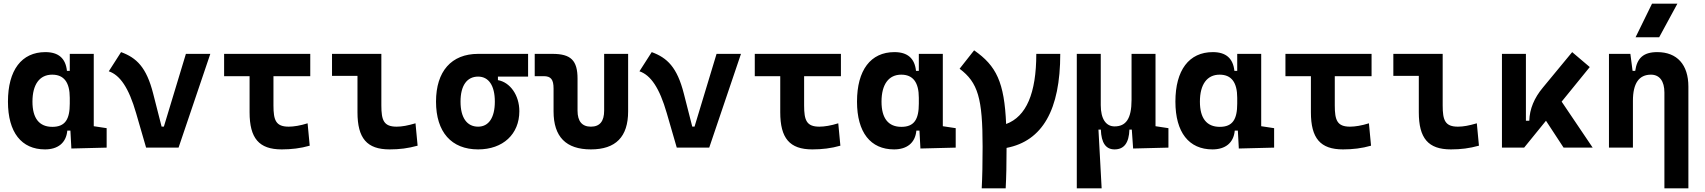

<svg xmlns="http://www.w3.org/2000/svg" viewBox="-20 -815 9415 1060"><path d="M228.5 9.8C298.3 9.8 345.2 -24.9 351.6 -93.8H368.7L374 4.9L568.8 0V-107.4L497.6 -118.2V-517.6H365.2V-423.8H349.6C342.3 -493.2 302.7 -527.3 230.5 -527.3C99.1 -527.3 23.9 -427.7 23.9 -253.9C23.9 -84 98.6 9.8 228.5 9.8ZM365.2 -242.7C365.2 -157.2 340.3 -114.7 269 -114.7C196.8 -114.7 159.2 -161.6 159.2 -253.9C159.2 -349.1 198.7 -402.8 268.1 -402.8C333 -402.8 365.2 -360.4 365.2 -274.9Z M786.6 0H965.8L1141.1 -517.6H1006.3L884.8 -116.2H872.1L825.7 -297.9C788.6 -444.3 733.4 -496.1 648.4 -527.3L580.6 -421.4C642.6 -400.4 690.9 -330.6 731.4 -190.4Z M1535.2 9.8C1587.9 9.8 1639.6 3.9 1689.9 -10.7L1678.2 -134.3C1638.7 -121.6 1601.1 -115.7 1574.2 -115.7C1502.9 -115.7 1489.7 -150.9 1489.7 -232.9V-394.5H1692.9V-517.6H1217.3V-394.5H1357.9V-195.3C1357.9 -51.8 1409.7 9.8 1535.2 9.8Z M2130.9 9.8C2186.5 9.8 2232.4 3.9 2285.6 -10.7L2273.9 -134.3C2231 -121.6 2199.2 -115.7 2169.9 -115.7C2098.6 -115.7 2085.4 -150.9 2085.4 -232.9V-517.6H1813V-396H1953.6V-195.3C1953.6 -51.8 2005.4 9.8 2130.9 9.8Z M2619.6 9.8C2756.8 9.8 2847.2 -74.2 2847.2 -201.2C2847.2 -289.1 2796.4 -360.8 2729 -372.6V-392.1H2895.5V-517.6H2619.6C2472.2 -517.6 2387.2 -421.4 2387.2 -253.9C2387.2 -85.9 2472.2 9.8 2619.6 9.8ZM2619.6 -115.7C2557.6 -115.7 2522.5 -165.5 2522.5 -253.9C2522.5 -342.3 2557.6 -392.1 2619.6 -392.1C2678.2 -392.1 2711.9 -342.3 2711.9 -253.9C2711.9 -165.5 2678.2 -115.7 2619.6 -115.7Z M3242.2 9.8C3379.4 9.8 3447.8 -59.6 3447.8 -200.2V-517.6H3315.4V-204.1C3315.4 -145.5 3291.5 -115.7 3242.2 -115.7C3193.4 -115.7 3168.5 -145.5 3168.5 -204.1V-380.9C3168.5 -481.4 3131.8 -517.6 3029.8 -517.6H2932.1V-394.5H2981.4C3021.5 -394.5 3036.1 -376.5 3036.1 -326.2V-200.2C3036.1 -59.6 3105 9.8 3242.2 9.8Z M3716.3 0H3895.5L4070.8 -517.6H3936L3814.5 -116.2H3801.8L3755.4 -297.9C3718.3 -444.3 3663.1 -496.1 3578.1 -527.3L3510.3 -421.4C3572.3 -400.4 3620.6 -330.6 3661.1 -190.4Z M4464.8 9.8C4517.6 9.8 4569.3 3.9 4619.6 -10.7L4607.9 -134.3C4568.4 -121.6 4530.8 -115.7 4503.9 -115.7C4432.6 -115.7 4419.4 -150.9 4419.4 -232.9V-394.5H4622.6V-517.6H4147V-394.5H4287.6V-195.3C4287.6 -51.8 4339.4 9.8 4464.8 9.8Z M4916 9.8C4985.8 9.8 5032.7 -24.9 5039.1 -93.8H5056.2L5061.5 4.9L5256.3 0V-107.4L5185.1 -118.2V-517.6H5052.7V-423.8H5037.1C5029.8 -493.2 4990.2 -527.3 4918 -527.3C4786.6 -527.3 4711.4 -427.7 4711.4 -253.9C4711.4 -84 4786.1 9.8 4916 9.8ZM5052.7 -242.7C5052.7 -157.2 5027.8 -114.7 4956.5 -114.7C4884.3 -114.7 4846.7 -161.6 4846.7 -253.9C4846.7 -349.1 4886.2 -402.8 4955.6 -402.8C5020.5 -402.8 5052.7 -360.4 5052.7 -274.9Z M5399.9 224.6H5532.2C5535.6 162.1 5537.1 88.4 5537.1 1.5C5735.4 -36.6 5833.5 -209 5833.5 -517.6H5701.2C5701.2 -299.8 5646 -171.4 5534.7 -130.4C5524.9 -360.8 5481 -451.7 5357.9 -537.1L5277.8 -435.5C5379.4 -359.4 5404.8 -272.5 5404.8 -4.9C5404.8 84.5 5403.3 160.6 5399.9 224.6Z M6133.3 9.8C6186 9.8 6212.9 -26.4 6215.3 -99.6H6228.5L6235.8 4.9L6430.7 0V-107.4L6359.4 -118.2V-517.6H6227.1V-263.7C6227.1 -158.2 6195.3 -117.2 6133.3 -117.2C6085.4 -117.2 6057.1 -159.2 6057.1 -234.4V-517.6H5924.8V224.6H6062L6044.4 -99.6H6057.6C6060.1 -26.4 6085 9.8 6133.3 9.8Z M6673.8 9.8C6743.7 9.8 6790.5 -24.9 6796.9 -93.8H6814L6819.3 4.9L7014.2 0V-107.4L6942.9 -118.2V-517.6H6810.5V-423.8H6794.9C6787.6 -493.2 6748 -527.3 6675.8 -527.3C6544.4 -527.3 6469.2 -427.7 6469.2 -253.9C6469.2 -84 6543.9 9.8 6673.8 9.8ZM6810.5 -242.7C6810.5 -157.2 6785.6 -114.7 6714.4 -114.7C6642.1 -114.7 6604.5 -161.6 6604.5 -253.9C6604.5 -349.1 6644 -402.8 6713.4 -402.8C6778.3 -402.8 6810.5 -360.4 6810.5 -274.9Z M7394.5 9.8C7447.3 9.8 7499 3.9 7549.3 -10.7L7537.6 -134.3C7498 -121.6 7460.4 -115.7 7433.6 -115.7C7362.3 -115.7 7349.1 -150.9 7349.1 -232.9V-394.5H7552.2V-517.6H7076.7V-394.5H7217.3V-195.3C7217.3 -51.8 7269 9.8 7394.5 9.8Z M7990.2 9.8C8045.9 9.8 8091.8 3.9 8145 -10.7L8133.3 -134.3C8090.3 -121.6 8058.6 -115.7 8029.3 -115.7C7958 -115.7 7944.8 -150.9 7944.8 -232.9V-517.6H7672.4V-396H7813V-195.3C7813 -51.8 7864.7 9.8 7990.2 9.8Z M8272 0H8394.5L8515.1 -148.4L8612.3 0H8772.9L8601.6 -253.9L8756.8 -444.8L8659.7 -527.3L8498 -331.5C8450.2 -274.4 8424.8 -213.4 8422.9 -148.4H8404.3V-517.6H8272Z M9168.9 224.6H9301.3V-336.9C9301.3 -458 9238.8 -527.3 9129.4 -527.3C9052.2 -527.3 9017.6 -493.2 9007.8 -423.8H8993.2L8981 -517.6H8862.8V0H8995.1V-258.3C8995.1 -355.5 9028.8 -402.8 9094.7 -402.8C9142.1 -402.8 9168.9 -367.2 9168.9 -304.2ZM9009.8 -609.4H9140.1L9240.7 -794.9H9100.6Z"/></svg>

Font: Cascadia Mono NF
Style: Bold
Weight: 700
Monospace: yes
Designer: Aaron Bell
Foundry: Saja Typeworks
Version: Version 2404.023